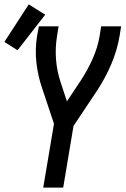

<svg xmlns="http://www.w3.org/2000/svg" viewBox="-49 -855 572 875"><path d="M148 0 197 -291 143 -453Q124 -508 117 -568.5Q110 -629 120 -691L128 -735H218L211 -691Q202 -636 206.5 -582Q211 -528 228 -478L256 -393L319 -488Q350 -535 373 -586.5Q396 -638 405 -691L412 -735H503L496 -691Q485 -626 458.5 -563.5Q432 -501 394 -443L286 -281L239 0ZM31 -626 -29 -664 82 -835 157 -788Z"/></svg>

Font: Iosevka Curly Medium Oblique
Style: Regular
Weight: 500
Italic angle: -9°
Monospace: yes
Designer: Belleve Invis
Foundry: Belleve Invis
Version: Version 11.1.0; ttfautohint (v1.8.3)